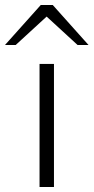

<svg xmlns="http://www.w3.org/2000/svg" viewBox="-74 -752 376 772"><path d="M85 0V-495H143V0ZM238 -571 103 -695 90 -732H138L282 -571ZM-54 -571 90 -732H138L124 -695L-11 -571Z"/></svg>

Font: REM Medium ExtraLight
Style: Regular
Weight: 250
Version: Version 1.005;gftools[0.9.28]